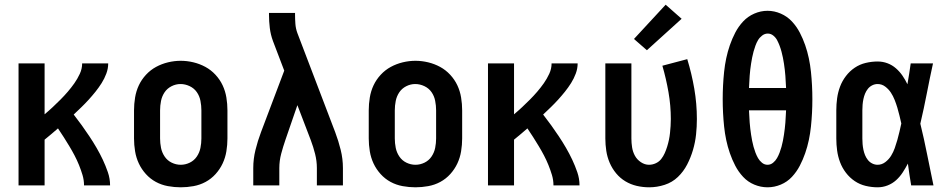

<svg xmlns="http://www.w3.org/2000/svg" viewBox="-20 -790 4040 818"><path d="M59 0V-520H170V-303Q188 -318 204.5 -333.5Q221 -349 237.5 -365.5Q254 -382 269 -399.5Q284 -417 297 -435.5Q310 -454 320 -475.5Q330 -497 330 -520H441Q441 -498 433 -476.5Q425 -455 413 -436Q401 -417 387 -399.5Q373 -382 358 -365.5Q343 -349 327 -333.5Q311 -318 294 -302Q312 -279 328.5 -256Q345 -233 361 -209Q377 -185 391.5 -160Q406 -135 418 -109.5Q430 -84 439.5 -56.5Q449 -29 449 0H338Q338 -23 331.5 -44.5Q325 -66 316.5 -87Q308 -108 297.5 -128Q287 -148 275.5 -167Q264 -186 252 -205Q240 -224 227 -243Q213 -231 199 -219Q185 -207 170 -195V0Z M750 8Q723 8 695.5 3Q668 -2 644 -15Q620 -28 601.5 -48.5Q583 -69 571.5 -93.5Q560 -118 555.5 -145.5Q551 -173 551 -200V-320Q551 -347 555.5 -374.5Q560 -402 571.5 -426.5Q583 -451 602 -471.5Q621 -492 645 -505Q669 -518 696 -524.5Q723 -531 750 -531Q777 -531 804 -524.5Q831 -518 855 -505Q879 -492 898 -471.5Q917 -451 928.5 -426.5Q940 -402 944.5 -374.5Q949 -347 949 -320V-200Q949 -173 944.5 -145.5Q940 -118 928.5 -93.5Q917 -69 898.5 -48.5Q880 -28 856 -15Q832 -2 804.5 3Q777 8 750 8ZM750 -88Q770 -88 788.5 -97Q807 -106 818.5 -123Q830 -140 834 -160Q838 -180 838 -200V-320Q838 -340 834 -360.5Q830 -381 818.5 -397.5Q807 -414 788 -423Q769 -432 749 -432Q729 -432 710.5 -422.5Q692 -413 681 -396.5Q670 -380 666 -360Q662 -340 662 -320V-200Q662 -180 666 -160Q670 -140 681.5 -123Q693 -106 711.5 -97Q730 -88 750 -88Z M1059 0V-74Q1059 -113 1068.5 -151.5Q1078 -190 1092 -227L1191 -489L1143 -615Q1133 -642 1129.5 -670.5Q1126 -699 1126 -728V-735H1237V-728Q1237 -708 1238.5 -688Q1240 -668 1247 -649L1408 -227Q1422 -190 1431.5 -151.5Q1441 -113 1441 -74V0H1330V-74Q1330 -104 1322.5 -134Q1315 -164 1304 -193L1247 -342L1196 -194Q1186 -165 1178 -135Q1170 -105 1170 -74V0Z M1750 8Q1723 8 1695.5 3Q1668 -2 1644 -15Q1620 -28 1601.5 -48.5Q1583 -69 1571.5 -93.5Q1560 -118 1555.5 -145.5Q1551 -173 1551 -200V-320Q1551 -347 1555.5 -374.5Q1560 -402 1571.5 -426.5Q1583 -451 1602 -471.5Q1621 -492 1645 -505Q1669 -518 1696 -524.5Q1723 -531 1750 -531Q1777 -531 1804 -524.5Q1831 -518 1855 -505Q1879 -492 1898 -471.5Q1917 -451 1928.5 -426.5Q1940 -402 1944.5 -374.5Q1949 -347 1949 -320V-200Q1949 -173 1944.5 -145.5Q1940 -118 1928.5 -93.5Q1917 -69 1898.5 -48.5Q1880 -28 1856 -15Q1832 -2 1804.5 3Q1777 8 1750 8ZM1750 -88Q1770 -88 1788.5 -97Q1807 -106 1818.5 -123Q1830 -140 1834 -160Q1838 -180 1838 -200V-320Q1838 -340 1834 -360.5Q1830 -381 1818.5 -397.5Q1807 -414 1788 -423Q1769 -432 1749 -432Q1729 -432 1710.5 -422.5Q1692 -413 1681 -396.5Q1670 -380 1666 -360Q1662 -340 1662 -320V-200Q1662 -180 1666 -160Q1670 -140 1681.5 -123Q1693 -106 1711.5 -97Q1730 -88 1750 -88Z M2059 0V-520H2170V-303Q2188 -318 2204.5 -333.5Q2221 -349 2237.5 -365.5Q2254 -382 2269 -399.5Q2284 -417 2297 -435.5Q2310 -454 2320 -475.5Q2330 -497 2330 -520H2441Q2441 -498 2433 -476.5Q2425 -455 2413 -436Q2401 -417 2387 -399.5Q2373 -382 2358 -365.5Q2343 -349 2327 -333.5Q2311 -318 2294 -302Q2312 -279 2328.5 -256Q2345 -233 2361 -209Q2377 -185 2391.5 -160Q2406 -135 2418 -109.5Q2430 -84 2439.5 -56.5Q2449 -29 2449 0H2338Q2338 -23 2331.5 -44.5Q2325 -66 2316.5 -87Q2308 -108 2297.5 -128Q2287 -148 2275.5 -167Q2264 -186 2252 -205Q2240 -224 2227 -243Q2213 -231 2199 -219Q2185 -207 2170 -195V0Z M2746 8Q2719 8 2693 2Q2667 -4 2644.5 -17.5Q2622 -31 2605 -51.5Q2588 -72 2577.5 -96.5Q2567 -121 2563 -147.5Q2559 -174 2559 -200V-520H2670V-200Q2670 -181 2673 -162Q2676 -143 2685 -126.5Q2694 -110 2710.5 -99Q2727 -88 2745 -88Q2760 -88 2774 -94.5Q2788 -101 2797 -112.5Q2806 -124 2812 -137.5Q2818 -151 2822.5 -165.5Q2827 -180 2830 -194.5Q2833 -209 2834.5 -223.5Q2836 -238 2837 -253Q2838 -268 2838 -283Q2838 -340 2828 -397.5Q2818 -455 2802 -510L2908 -538Q2927 -476 2938 -412Q2949 -348 2949 -283Q2949 -250 2945.5 -217Q2942 -184 2932.5 -151.5Q2923 -119 2907.5 -89Q2892 -59 2868 -36Q2844 -13 2811.5 -2.5Q2779 8 2746 8ZM2736 -576 2681 -624 2816 -770 2884 -710Z M3250 8Q3221 8 3193.5 -3.5Q3166 -15 3146 -36.5Q3126 -58 3112.5 -84Q3099 -110 3089.5 -137.5Q3080 -165 3074 -193.5Q3068 -222 3065 -251Q3062 -280 3060.5 -309Q3059 -338 3059 -368Q3059 -397 3060.5 -426Q3062 -455 3065 -484Q3068 -513 3074 -541.5Q3080 -570 3089.5 -597.5Q3099 -625 3112.5 -651Q3126 -677 3146 -698.5Q3166 -720 3193.5 -732Q3221 -744 3250 -744Q3279 -744 3306.5 -732Q3334 -720 3354 -698.5Q3374 -677 3387.5 -651Q3401 -625 3410.5 -597.5Q3420 -570 3426 -541.5Q3432 -513 3435 -484Q3438 -455 3439.5 -426Q3441 -397 3441 -367Q3441 -338 3439.5 -309Q3438 -280 3435 -251Q3432 -222 3426 -193.5Q3420 -165 3410.5 -137.5Q3401 -110 3387.5 -84Q3374 -58 3354 -36.5Q3334 -15 3306.5 -3.5Q3279 8 3250 8ZM3171 -415H3329Q3328 -428 3327.5 -441Q3327 -454 3326 -467Q3325 -480 3323.5 -493Q3322 -506 3320 -519Q3318 -532 3315.5 -544.5Q3313 -557 3309.5 -570Q3306 -583 3301.5 -595Q3297 -607 3291 -618.5Q3285 -630 3274.5 -638.5Q3264 -647 3251 -647Q3238 -647 3227 -638.5Q3216 -630 3209.5 -619Q3203 -608 3198.5 -595.5Q3194 -583 3190.5 -570.5Q3187 -558 3184.5 -545Q3182 -532 3180 -519.5Q3178 -507 3176.5 -494Q3175 -481 3174 -468Q3173 -455 3172.5 -442Q3172 -429 3171 -415ZM3250 -88Q3263 -88 3273.5 -96.5Q3284 -105 3290.5 -116.5Q3297 -128 3301.5 -140Q3306 -152 3309.5 -164.5Q3313 -177 3315.5 -190Q3318 -203 3320 -216Q3322 -229 3323.5 -242Q3325 -255 3326 -267.5Q3327 -280 3327.5 -293Q3328 -306 3329 -320H3171Q3172 -306 3172.5 -293Q3173 -280 3174 -267.5Q3175 -255 3176.5 -242Q3178 -229 3180 -216Q3182 -203 3184.5 -190Q3187 -177 3190.5 -164.5Q3194 -152 3198.5 -140Q3203 -128 3209.5 -116.5Q3216 -105 3226.5 -96.5Q3237 -88 3250 -88Z M3719 8Q3694 8 3668.5 2Q3643 -4 3621.5 -18.5Q3600 -33 3584 -54Q3568 -75 3559 -99Q3550 -123 3546.5 -148.5Q3543 -174 3543 -200V-320Q3543 -346 3546.5 -371.5Q3550 -397 3559 -421Q3568 -445 3584 -466Q3600 -487 3621.5 -501.5Q3643 -516 3668.5 -522Q3694 -528 3719 -528Q3741 -528 3761 -520.5Q3781 -513 3797 -499Q3813 -485 3825 -467.5Q3837 -450 3846 -431Q3850 -454 3853.5 -476Q3857 -498 3860 -520H3955Q3941 -456 3928.5 -391.5Q3916 -327 3901 -263Q3917 -198 3930 -132Q3943 -66 3957 0H3862Q3858 -23 3854.5 -46.5Q3851 -70 3848 -93Q3838 -74 3826 -55.5Q3814 -37 3798 -22.5Q3782 -8 3761.5 0Q3741 8 3719 8ZM3719 -88Q3737 -88 3752 -99.5Q3767 -111 3776.5 -126.5Q3786 -142 3792 -159Q3798 -176 3803 -193.5Q3808 -211 3812 -228.5Q3816 -246 3820 -264Q3816 -281 3812 -298Q3808 -315 3803 -331.5Q3798 -348 3791.5 -364.5Q3785 -381 3775.5 -395.5Q3766 -410 3751.5 -421Q3737 -432 3719 -432Q3707 -432 3696 -426.5Q3685 -421 3677.5 -411.5Q3670 -402 3665.5 -391Q3661 -380 3658.5 -368Q3656 -356 3655 -344Q3654 -332 3654 -320V-200Q3654 -188 3655 -176Q3656 -164 3658.5 -152Q3661 -140 3665.5 -129Q3670 -118 3677.5 -108.5Q3685 -99 3696 -93.5Q3707 -88 3719 -88Z"/></svg>

Font: Iosevka SS08 Regular
Style: Bold
Weight: 700
Monospace: yes
Designer: Belleve Invis
Foundry: Belleve Invis
Version: Version 16.3.4; ttfautohint (v1.8.4)